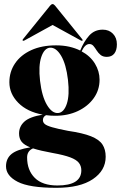

<svg xmlns="http://www.w3.org/2000/svg" viewBox="-20 -676 594 942"><path d="M314 -34Q386 -23.5 426.2 -7.5Q466.5 8.5 482.5 32.8Q498.5 57 498.5 93Q498.5 160.5 435.5 203Q372.5 245.5 256.5 245.5Q124 245.5 66.8 216Q9.5 186.5 9.5 140Q9.5 101.5 37 79.2Q64.5 57 128.5 47Q99 35.5 86.2 19.5Q73.5 3.5 73.5 -21Q73.5 -55.5 99.5 -79.2Q125.5 -103 189.5 -113.5Q113 -127.5 69.5 -171.8Q26 -216 26 -272.5Q26 -324 53.8 -365Q81.5 -406 133 -429.8Q184.5 -453.5 255 -453.5Q290 -453.5 319.8 -446.8Q349.5 -440 373.5 -428Q392 -473.5 418 -502Q444 -530.5 484 -530.5Q515 -530.5 534.2 -510.5Q553.5 -490.5 553.5 -458.5Q553.5 -429.5 540.8 -413.2Q528 -397 504 -397Q485 -397 473.5 -406.5Q462 -416 454.2 -428.5Q446.5 -441 438.5 -450.5Q430.5 -460 418.5 -460Q397 -460 380.5 -424Q423 -401 445.8 -363.8Q468.5 -326.5 468.5 -285Q468.5 -234.5 440 -194.5Q411.5 -154.5 362.2 -131.2Q313 -108 251 -108Q227.5 -108 206 -111Q190.5 -103 190.5 -86.5Q190.5 -75.5 199.8 -67.5Q209 -59.5 235.5 -51.8Q262 -44 314 -34ZM225 -442Q197 -439.5 182.5 -396.2Q168 -353 176.5 -279.5Q185.5 -203 210.5 -161Q235.5 -119 265.5 -121.5Q293.5 -124 307.8 -166.8Q322 -209.5 313.5 -284Q304.5 -361 279.8 -402.5Q255 -444 225 -442ZM113 96.5Q113 159 150.5 196.5Q188 234 261.5 234Q379 234 379 159.5Q379 138.5 367 123Q355 107.5 324.5 96Q294 84.5 238 74.5Q208 69 184.2 63.5Q160.5 58 142 52Q113 64.5 113 96.5ZM100 -477.5Q94 -474.5 92 -476.5Q89 -479.5 92.5 -483.5L226 -648.5Q232.5 -656 238 -656Q243.5 -656 250 -648.5L383.5 -483.5Q387.5 -479 384 -476.5Q382.5 -474.5 376.5 -477.5L238 -553.5Z"/></svg>

Font: Fraunces 144pt S000
Style: Bold
Weight: 700
Version: Version 1.000; ttfautohint (v1.8.3)